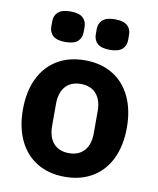

<svg xmlns="http://www.w3.org/2000/svg" viewBox="-88 -854 768 935"><g transform="rotate(10 296.0 -386.0)"><path d="M105 -697V-722Q105 -751 124 -768Q143 -785 185 -785Q227 -785 246 -768Q265 -751 265 -722V-697Q265 -668 246 -651Q227 -634 185 -634Q143 -634 124 -651Q105 -668 105 -697ZM325 -697V-722Q325 -751 344 -768Q363 -785 405 -785Q447 -785 466 -768Q485 -751 485 -722V-697Q485 -668 466 -651Q447 -634 405 -634Q363 -634 344 -651Q325 -668 325 -697ZM39 -275Q39 -363 70 -428Q101 -493 159 -528Q217 -563 296 -563Q375 -563 433 -528Q491 -493 522 -428Q553 -363 553 -275Q553 -187 522 -122Q491 -57 433 -22Q375 13 296 13Q217 13 159 -22Q101 -57 70 -122Q39 -187 39 -275ZM399 -221V-329Q399 -385 372 -415.5Q345 -446 296 -446Q247 -446 220 -415.5Q193 -385 193 -329V-221Q193 -165 220 -134.5Q247 -104 296 -104Q345 -104 372 -134.5Q399 -165 399 -221Z"/></g></svg>

Font: IBM Plex Sans JP
Style: Bold
Weight: 700
Designer: Mike Abbink; Paul van der Laan; Pieter van Rosmalen; Wujin Sim; Yejin Wi; Jinhee Kim; Boomi Park; Yona Kim; Kichan Ma
Foundry: Sandoll Inc.
Version: Version 1.001